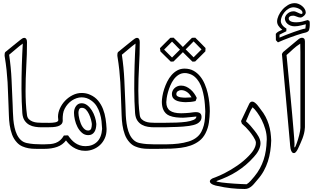

<svg xmlns="http://www.w3.org/2000/svg" viewBox="-20 -974 2054 1243"><path d="M247.6 -149.9Q228.5 -149.9 207.8 -153.1Q187 -156.2 169.2 -166Q151.4 -175.8 139.2 -193.8Q127 -211.9 124.5 -241.7Q122.1 -277.8 120.6 -317.4Q119.1 -356.9 119.1 -398.9Q119.1 -436.5 119.6 -475.1Q120.1 -513.7 121.3 -551Q122.6 -588.4 124 -624Q125.5 -659.7 127.4 -691.9Q105 -675.8 83 -656.5Q61 -637.2 39.1 -619.6Q51.3 -537.6 54.9 -456.3Q58.6 -375 62 -293Q63 -273.9 63.5 -249.8Q64 -225.6 66.4 -200Q68.8 -174.3 74.2 -149.2Q79.6 -124 89.6 -103Q99.6 -82 115.2 -67.4Q130.9 -52.7 153.8 -47.9Q177.2 -43 200.4 -41.3Q223.6 -39.6 247.6 -39.6H262.2Q269.5 -39.6 273.2 -34.9Q276.9 -30.3 276.9 -24.9Q276.9 -19.5 273.2 -14.9Q269.5 -10.3 262.2 -10.3H247.6Q227.5 -10.3 206.1 -10.5Q184.6 -10.7 164.1 -14.4Q143.6 -18.1 124.5 -26.4Q105.5 -34.7 90.3 -50.8Q68.8 -73.7 58.1 -103Q47.4 -132.3 42.7 -164.6Q38.1 -196.8 37.4 -229.5Q36.6 -262.2 35.2 -291.5Q33.2 -331.1 32.2 -367.2Q31.2 -403.3 29.1 -440.9Q26.9 -478.5 22.5 -520.3Q18.1 -562 9.8 -612.8Q9.8 -621.1 10.3 -625.5Q10.7 -629.9 11.7 -632.6Q12.7 -635.3 14.6 -637.2Q16.6 -639.2 20 -641.6Q42.5 -660.2 64.9 -678.2Q87.4 -696.3 110.4 -714.8Q116.2 -719.7 123.5 -724.4Q130.9 -729 137.7 -729Q145 -729 149.9 -722.2Q154.8 -715.3 154.8 -701.2Q154.8 -622.1 150.1 -543.5Q145.5 -464.8 145.5 -385.7Q145.5 -346.2 147.5 -307.1Q149.4 -268.1 154.8 -228.5Q157.2 -211.4 167.7 -201.7Q178.2 -191.9 192.1 -186.8Q206.1 -181.6 221.2 -180.4Q236.3 -179.2 247.6 -179.2H262.2Q269.5 -179.2 273.2 -174.6Q276.9 -169.9 276.9 -164.6Q276.9 -158.7 273.2 -154.3Q269.5 -149.9 262.2 -149.9Z M574.7 -170.9Q573.7 -181.6 569.1 -199.5Q564.5 -217.3 556.6 -234.1Q548.8 -251 537.4 -263.4Q525.9 -275.9 510.7 -275.9Q497.1 -275.9 492.4 -266.1Q487.8 -256.3 487.8 -243.7Q487.8 -236.8 489.3 -225.6Q490.7 -214.4 494.1 -201.7Q497.6 -189 502.4 -176Q507.3 -163.1 514.4 -152.6Q521.5 -142.1 530.3 -135.5Q539.1 -128.9 550.3 -128.9Q558.6 -128.9 563.5 -132.6Q568.4 -136.2 570.6 -142.1Q572.8 -147.9 573.5 -155.5Q574.2 -163.1 574.7 -170.9ZM603.5 -167.5Q603 -153.8 600.1 -141.6Q597.2 -129.4 591.1 -119.9Q585 -110.4 575.2 -104.7Q565.4 -99.1 551.3 -99.1Q527.8 -99.1 510.5 -114.3Q493.2 -129.4 481.7 -151.6Q470.2 -173.8 464.6 -199Q459 -224.1 459 -243.7Q459 -256.8 462.6 -268.1Q466.3 -279.3 472.7 -287.8Q479 -296.4 488 -301Q497.1 -305.7 507.8 -305.7Q528.3 -305.7 545.4 -292.2Q562.5 -278.8 575 -258.8Q587.4 -238.8 594.7 -215.6Q602.1 -192.4 603.5 -172.4ZM267.1 -39.6Q288.6 -39.6 306.6 -41.3Q324.7 -43 340.6 -48.8Q356.4 -54.7 369.6 -66.2Q382.8 -77.6 393.6 -96.7Q400.4 -97.2 407 -97.2Q413.6 -97.2 420.4 -97.7Q430.2 -83.5 441.4 -70.8Q452.6 -58.1 466.3 -48.6Q480 -39.1 496.6 -33.4Q513.2 -27.8 533.2 -27.8Q579.1 -27.8 608.2 -55.7Q637.2 -83.5 641.1 -139.6Q640.1 -164.1 637.2 -189.7Q634.3 -215.3 626.7 -240Q619.1 -264.6 606 -286.1Q592.8 -307.6 571.3 -322.8Q556.2 -334 540.3 -338.9Q524.4 -343.8 508.8 -343.8Q492.2 -343.8 476.1 -338.4Q460 -333 445.6 -323.5Q431.2 -314 419.2 -300.3Q407.2 -286.6 398.9 -270.5Q390.6 -254.4 388.2 -237.3Q385.7 -220.2 385.7 -202.6Q386.2 -200.2 386.2 -198.5Q386.2 -196.8 386.2 -194.8Q386.2 -179.2 377.7 -170.2Q369.1 -161.1 355 -156.7Q340.8 -152.3 322.8 -151.1Q304.7 -149.9 285.6 -149.9H267.1H252.4Q245.1 -149.9 241.5 -154.5Q237.8 -159.2 237.8 -164.6Q237.8 -169.9 241.5 -174.6Q245.1 -179.2 252.4 -179.2H267.1Q272.5 -179.2 280.3 -179Q288.1 -178.7 297.4 -178.7Q307.6 -178.7 318.4 -179.4Q329.1 -180.2 337.6 -181.9Q346.2 -183.6 351.8 -187.3Q357.4 -190.9 357.4 -196.8Q357.4 -202.1 356.4 -207.3Q355.5 -212.4 355.5 -217.8Q355.5 -244.6 367.9 -272.2Q380.4 -299.8 401.6 -322Q422.9 -344.2 450.7 -358.2Q478.5 -372.1 508.8 -372.1Q522.9 -372.1 536.6 -369.4Q550.3 -366.7 564 -360.4Q595.2 -346.7 615.2 -322.3Q635.3 -297.9 647 -267.8Q658.7 -237.8 663.6 -204.8Q668.5 -171.9 669.9 -141.1V-136.2Q669.9 -104 658.2 -78.4Q646.5 -52.7 627.2 -34.9Q607.9 -17.1 583 -7.3Q558.1 2.4 531.7 2.4Q507.3 2.4 487.5 -4.4Q467.8 -11.2 452.1 -21.5Q436.5 -31.7 425.3 -43.5Q414.1 -55.2 407.2 -64.9Q385.3 -35.6 349.6 -22.9Q314 -10.3 267.1 -10.3H252.4Q245.1 -10.3 241.5 -14.9Q237.8 -19.5 237.8 -24.9Q237.8 -30.3 241.5 -34.9Q245.1 -39.6 252.4 -39.6Z M977.5 -149.9Q958.5 -149.9 937.7 -153.1Q917 -156.2 899.2 -166Q881.3 -175.8 869.1 -193.8Q856.9 -211.9 854.5 -241.7Q852.1 -277.8 850.6 -317.4Q849.1 -356.9 849.1 -398.9Q849.1 -436.5 849.6 -475.1Q850.1 -513.7 851.3 -551Q852.5 -588.4 854 -624Q855.5 -659.7 857.4 -691.9Q835 -675.8 813 -656.5Q791 -637.2 769 -619.6Q781.2 -537.6 784.9 -456.3Q788.6 -375 792 -293Q793 -273.9 793.5 -249.8Q793.9 -225.6 796.4 -200Q798.8 -174.3 804.2 -149.2Q809.6 -124 819.6 -103Q829.6 -82 845.2 -67.4Q860.8 -52.7 883.8 -47.9Q907.2 -43 930.4 -41.3Q953.6 -39.6 977.5 -39.6H992.2Q999.5 -39.6 1003.2 -34.9Q1006.8 -30.3 1006.8 -24.9Q1006.8 -19.5 1003.2 -14.9Q999.5 -10.3 992.2 -10.3H977.5Q957.5 -10.3 936 -10.5Q914.6 -10.7 894 -14.4Q873.5 -18.1 854.5 -26.4Q835.4 -34.7 820.3 -50.8Q798.8 -73.7 788.1 -103Q777.3 -132.3 772.7 -164.6Q768.1 -196.8 767.3 -229.5Q766.6 -262.2 765.1 -291.5Q763.2 -331.1 762.2 -367.2Q761.2 -403.3 759 -440.9Q756.8 -478.5 752.4 -520.3Q748 -562 739.7 -612.8Q739.7 -621.1 740.2 -625.5Q740.7 -629.9 741.7 -632.6Q742.7 -635.3 744.6 -637.2Q746.6 -639.2 750 -641.6Q772.5 -660.2 794.9 -678.2Q817.4 -696.3 840.3 -714.8Q846.2 -719.7 853.5 -724.4Q860.8 -729 867.7 -729Q875 -729 879.9 -722.2Q884.8 -715.3 884.8 -701.2Q884.8 -622.1 880.1 -543.5Q875.5 -464.8 875.5 -385.7Q875.5 -346.2 877.4 -307.1Q879.4 -268.1 884.8 -228.5Q887.2 -211.4 897.7 -201.7Q908.2 -191.9 922.1 -186.8Q936 -181.6 951.2 -180.4Q966.3 -179.2 977.5 -179.2H992.2Q999.5 -179.2 1003.2 -174.6Q1006.8 -169.9 1006.8 -164.6Q1006.8 -158.7 1003.2 -154.3Q999.5 -149.9 992.2 -149.9Z M1220.2 -343.8Q1215.3 -352.1 1209.2 -360.4Q1203.1 -368.7 1194.8 -375.2Q1186.5 -381.8 1176 -386.2Q1165.5 -390.6 1152.3 -390.6Q1142.1 -390.6 1131.8 -384Q1121.6 -377.4 1121.6 -364.7Q1121.6 -355.5 1129.4 -350.8Q1137.2 -346.2 1147.5 -344.2Q1157.7 -342.3 1168 -342Q1178.2 -341.8 1183.1 -341.8ZM1246.1 -319.8Q1230.5 -315.9 1214.4 -314.2Q1198.2 -312.5 1181.2 -312.5Q1161.6 -313 1145.3 -315.9Q1128.9 -318.8 1117.2 -325.2Q1105.5 -331.5 1099.1 -341.3Q1092.8 -351.1 1092.8 -365.2Q1092.8 -374.5 1096.7 -384.3Q1100.6 -394 1108.4 -401.9Q1116.2 -409.7 1127.2 -414.8Q1138.2 -419.9 1151.9 -419.9Q1169.4 -419.9 1184.8 -413.1Q1200.2 -406.2 1213.4 -395Q1226.6 -383.8 1236.8 -369.4Q1247.1 -355 1253.9 -339.8ZM997.1 -39.6Q1027.3 -39.6 1063 -39.8Q1098.6 -40 1134 -44.2Q1169.4 -48.3 1201.4 -58.1Q1233.4 -67.9 1255.9 -86.9Q1273.4 -101.6 1283.7 -121.3Q1293.9 -141.1 1299.6 -163.1Q1305.2 -185.1 1306.9 -208.3Q1308.6 -231.4 1309.1 -252.4Q1308.1 -272.9 1306.4 -297.4Q1304.7 -321.8 1300.3 -347.2Q1295.9 -372.6 1288.6 -397Q1281.2 -421.4 1269.3 -441.9Q1257.3 -462.4 1240 -477.3Q1222.7 -492.2 1198.7 -498Q1188 -501 1177.2 -501Q1154.3 -501 1136.2 -489.5Q1118.2 -478 1105 -460Q1091.8 -441.9 1082.5 -419.9Q1073.2 -397.9 1067.4 -377Q1061.5 -356 1059.1 -338.6Q1056.6 -321.3 1056.6 -312.5Q1056.6 -274.9 1080.3 -257.8Q1104 -240.7 1153.3 -240.7Q1167 -240.7 1180.4 -241.7Q1193.8 -242.7 1207 -243.7Q1213.4 -244.1 1224.9 -246.1Q1236.3 -248 1248.5 -248Q1284.7 -248 1284.7 -217.3Q1284.7 -201.2 1276.9 -190.7Q1269 -180.2 1257.1 -173.8Q1245.1 -167.5 1230.7 -164.1Q1216.3 -160.6 1203.6 -158.7Q1183.6 -155.8 1164.8 -154.5Q1146 -153.3 1125.5 -152.3Q1103.5 -151.9 1089.6 -151.4Q1075.7 -150.9 1063 -150.4Q1050.3 -149.9 1035.6 -149.9Q1021 -149.9 997.1 -149.9H982.4Q975.1 -149.9 971.4 -154.5Q967.8 -159.2 967.8 -164.6Q967.8 -169.9 971.4 -174.6Q975.1 -179.2 982.4 -179.2H997.1H1053.2Q1086.4 -179.2 1121.3 -180.4Q1156.2 -181.6 1185.3 -185.5Q1214.4 -189.5 1232.9 -197.8Q1251.5 -206.1 1251.5 -219.7Q1251.5 -219.7 1239.7 -218.5Q1228 -217.3 1213.1 -215.8Q1198.2 -214.4 1184.1 -213.1Q1169.9 -211.9 1164.6 -211.9Q1142.1 -211.9 1119.9 -214.4Q1097.7 -216.8 1076.7 -225.1Q1062.5 -231 1053.2 -240.5Q1043.9 -250 1038.3 -261.7Q1032.7 -273.4 1030.3 -286.9Q1027.8 -300.3 1027.8 -314Q1027.8 -330.1 1031.5 -352.1Q1035.2 -374 1043 -397.9Q1050.8 -421.9 1062.5 -445.6Q1074.2 -469.2 1090.6 -488Q1106.9 -506.8 1127.9 -518.3Q1148.9 -529.8 1174.8 -529.8Q1207.5 -529.8 1232.2 -516.4Q1256.8 -502.9 1275.1 -480.5Q1293.5 -458 1305.7 -429.2Q1317.9 -400.4 1325 -369.9Q1332 -339.4 1335.2 -309.1Q1338.4 -278.8 1338.4 -253.9Q1337.4 -217.3 1332.5 -181.2Q1327.6 -145 1310.5 -111.3Q1294.9 -80.6 1269.8 -61.5Q1244.6 -42.5 1214.6 -32Q1184.6 -21.5 1151.6 -17.3Q1118.7 -13.2 1087.4 -11.7Q1085 -11.7 1071.3 -11.5Q1057.6 -11.2 1041.7 -11Q1025.9 -10.7 1012.5 -10.5Q999 -10.3 997.1 -10.3H982.4Q975.1 -10.3 971.4 -14.9Q967.8 -19.5 967.8 -24.9Q967.8 -30.3 971.4 -34.9Q975.1 -39.6 982.4 -39.6ZM1309.6 -641.6Q1293 -625 1276.6 -608.6Q1260.3 -592.3 1243.2 -575.7Q1238.8 -575.7 1234.4 -575.4Q1230 -575.2 1225.6 -575.2Q1208.5 -591.8 1192.1 -608.2Q1175.8 -624.5 1159.2 -641.1Q1158.2 -646.5 1157.7 -651.6Q1157.2 -656.7 1156.2 -662.1Q1172.9 -679.2 1189.5 -695.8Q1206.1 -712.4 1222.7 -729Q1228 -729.5 1233.4 -729.7Q1238.8 -730 1244.1 -730Q1261.2 -713.4 1277.6 -696.8Q1293.9 -680.2 1310.5 -663.1ZM1284.7 -654.3Q1276.9 -661.6 1270.8 -668Q1264.6 -674.3 1259 -680.2Q1253.4 -686 1247.3 -692.1Q1241.2 -698.2 1233.4 -706.1Q1220.7 -692.9 1207.8 -679.9Q1194.8 -667 1182.1 -654.3Q1194.8 -641.6 1207.8 -628.7Q1220.7 -615.7 1233.4 -603ZM1169.4 -641.6Q1152.8 -625 1136.5 -608.6Q1120.1 -592.3 1103 -575.7Q1098.6 -575.7 1094.2 -575.4Q1089.8 -575.2 1085.4 -575.2Q1068.4 -591.8 1051.8 -608.2Q1035.2 -624.5 1018.6 -641.1Q1017.6 -646.5 1017.1 -651.6Q1016.6 -656.7 1015.6 -662.1Q1032.7 -679.2 1049.1 -695.8Q1065.4 -712.4 1082.5 -729Q1087.9 -729.5 1093.3 -729.7Q1098.6 -730 1104 -730Q1121.1 -713.4 1137.5 -696.8Q1153.8 -680.2 1170.4 -663.1ZM1145 -652.8Q1137.2 -660.2 1131.1 -666.5Q1125 -672.9 1119.4 -678.7Q1113.8 -684.6 1107.7 -690.7Q1101.6 -696.8 1093.8 -704.6Q1081.1 -691.4 1068.1 -678.5Q1055.2 -665.5 1042.5 -652.8Q1055.2 -640.1 1068.1 -627.2Q1081.1 -614.3 1093.8 -601.6Z M1735.8 -64.5Q1734.9 -29.3 1729.7 4.6Q1724.6 38.6 1714.4 70.6Q1704.1 102.5 1687.7 132.3Q1671.4 162.1 1647 189.5Q1638.7 198.7 1630.4 209.2Q1622.1 219.7 1612.3 228.8Q1602.5 237.8 1590.8 243.7Q1579.1 249.5 1564 249.5Q1475.1 249.5 1389.2 230Q1383.8 229 1375.2 227.1Q1366.7 225.1 1358.6 221.4Q1350.6 217.8 1344.5 212.4Q1338.4 207 1338.4 198.7Q1340.3 192.4 1344.5 188.5Q1348.6 184.6 1353.5 181.9Q1358.4 179.2 1363.8 177.7Q1369.1 176.3 1374.5 173.8Q1389.2 168 1403.8 161.6Q1418.5 155.3 1432.6 147.9Q1475.6 126 1516.1 98.1Q1556.6 70.3 1590.3 35.6Q1598.6 26.9 1606.9 17.1Q1615.2 7.3 1621.8 -3.7Q1628.4 -14.6 1632.6 -26.4Q1636.7 -38.1 1636.7 -50.8Q1636.7 -58.1 1631.8 -68.4Q1627 -78.6 1620.1 -89.4Q1613.3 -100.1 1606.2 -109.4Q1599.1 -118.7 1594.7 -124Q1583.5 -137.7 1571.3 -149.9Q1559.1 -162.1 1545.9 -173.3Q1544.4 -177.2 1543.2 -181.6Q1542 -186 1540.5 -190.4L1593.3 -301.8Q1595.7 -307.1 1600.8 -311.8Q1606 -316.4 1612.8 -316.4Q1621.1 -316.4 1629.6 -309.8Q1638.2 -303.2 1645.5 -294.9Q1652.8 -286.6 1658.4 -278.3Q1664.1 -270 1667 -266.6Q1686.5 -242.7 1699.2 -218.3Q1711.9 -193.8 1719.7 -168.7Q1727.5 -143.6 1731.2 -117.7Q1734.9 -91.8 1735.8 -64.5ZM1706.5 -63Q1707 -65.9 1707 -68.6Q1707 -71.3 1707 -74.2Q1707 -105 1697.8 -137Q1688.5 -168.9 1674.6 -196.8Q1660.6 -224.6 1644.5 -246.6Q1628.4 -268.6 1615.2 -279.3Q1610.4 -273.4 1605.2 -263.4Q1600.1 -253.4 1594.7 -241.2Q1589.4 -229 1583.7 -215.3Q1578.1 -201.7 1572.3 -189Q1587.9 -175.3 1601.8 -159.7Q1615.7 -144 1628.4 -127.4Q1635.3 -118.7 1641.8 -109.4Q1648.4 -100.1 1654.1 -89.8Q1659.7 -79.6 1663.1 -68.6Q1666.5 -57.6 1666.5 -46.4Q1666.5 -34.2 1662.8 -22.2Q1659.2 -10.3 1653.1 1.2Q1647 12.7 1639.4 22.9Q1631.8 33.2 1624 41.5Q1598.1 70.8 1570.6 94Q1543 117.2 1513.4 136Q1483.9 154.8 1451.7 169.7Q1419.4 184.6 1383.8 197.3Q1380.9 198.2 1380.9 199.2Q1380.9 201.2 1390.6 203.4Q1400.4 205.6 1416.5 207.5Q1432.6 209.5 1453.1 211.4Q1473.6 213.4 1495.4 214.8Q1517.1 216.3 1538.3 217.3Q1559.6 218.3 1576.7 218.8Q1590.8 210 1603.5 195.8Q1616.2 181.6 1626.5 168.9Q1647.9 143.1 1662.6 116Q1677.2 88.9 1686.8 60.1Q1696.3 31.2 1700.9 0.7Q1705.6 -29.8 1706.5 -63Z M1953.6 -145Q1952.6 -127.4 1948.5 -110.6Q1944.3 -93.8 1938.2 -77.4Q1932.1 -61 1924.8 -45.4Q1917.5 -29.8 1910.6 -14.2Q1909.2 -11.2 1906.5 -5.9Q1903.8 -0.5 1900.1 4.6Q1896.5 9.8 1892.3 13.4Q1888.2 17.1 1883.3 17.1Q1874 17.1 1868.9 9Q1863.8 1 1861.3 -10Q1858.9 -21 1858.2 -32.2Q1857.4 -43.5 1856.9 -49.8Q1844.2 -194.8 1831.1 -337.4Q1817.9 -480 1805.2 -624.5Q1807.1 -627.4 1808.8 -630.6Q1810.5 -633.8 1812.5 -636.7L1912.1 -719.7Q1924.3 -729.5 1935.5 -729.5Q1943.4 -729.5 1948.7 -724.1Q1954.1 -718.8 1954.1 -706.1V-149.9ZM1924.8 -148.4V-636.7L1923.8 -691.4Q1910.2 -683.1 1899.2 -674.3Q1888.2 -665.5 1877.9 -656.5Q1867.7 -647.5 1857.7 -637.7Q1847.7 -627.9 1835 -617.7Q1835.4 -613.3 1837.9 -587.9Q1840.3 -562.5 1844 -523.9Q1847.7 -485.4 1852.3 -437Q1856.9 -388.7 1861.8 -338.1Q1866.7 -287.6 1871.1 -238.3Q1875.5 -189 1878.9 -148.2Q1882.3 -107.4 1884.5 -79.1Q1886.7 -50.8 1886.7 -42Q1886.7 -37.1 1886.2 -33.2Q1885.7 -29.3 1885.7 -26.9Q1885.7 -19.5 1887.7 -19.5Q1889.6 -19.5 1893.1 -26.9Q1896.5 -34.2 1900.6 -45.7Q1904.8 -57.1 1909.2 -71.3Q1913.6 -85.4 1917 -99.6Q1920.4 -113.8 1922.6 -126Q1924.8 -138.2 1924.8 -145.5ZM1982.4 -838.9Q1984.9 -834 1985.1 -828.9Q1985.4 -823.7 1985.4 -816.9Q1985.4 -813 1985.1 -806.6Q1984.9 -800.3 1983.9 -793.7Q1982.9 -787.1 1981 -781Q1979 -774.9 1975.6 -772Q1968.8 -765.6 1958.3 -763.2Q1947.8 -760.7 1938.5 -758.3Q1922.4 -753.9 1901.4 -746.8Q1880.4 -739.7 1858.4 -731.7Q1836.4 -723.6 1815.7 -715.3Q1794.9 -707 1779.3 -699.7Q1775.9 -702.1 1772.7 -706.8Q1769.5 -711.4 1766.1 -713.9L1765.6 -754.9Q1768.6 -759.3 1773.2 -763.2Q1777.8 -767.1 1783.7 -770.3Q1789.6 -773.4 1795.9 -776.1Q1802.2 -778.8 1807.6 -781.2Q1790 -794.9 1782 -807.9Q1773.9 -820.8 1773.9 -835.4Q1773.9 -851.6 1783 -872.1Q1792 -892.6 1807.6 -910.6Q1823.2 -928.7 1844 -941.2Q1864.7 -953.6 1888.7 -953.6Q1900.4 -953.6 1913.1 -948.5Q1925.8 -943.4 1936 -934.8Q1946.3 -926.3 1952.9 -915.3Q1959.5 -904.3 1959.5 -892.1Q1959.5 -887.7 1956.3 -882.1Q1953.1 -876.5 1948 -871.8Q1942.9 -867.2 1936.8 -863.8Q1930.7 -860.4 1924.8 -860.4Q1918.9 -860.4 1912.8 -862.3Q1906.7 -864.3 1900.9 -866.5Q1895 -868.7 1889.4 -870.6Q1883.8 -872.6 1878.4 -872.6Q1863.8 -872.6 1856.4 -867.7Q1849.1 -862.8 1849.1 -854.5Q1849.1 -850.1 1851.3 -845.7Q1853.5 -841.3 1859.1 -837.6Q1864.7 -834 1874.3 -831.8Q1883.8 -829.6 1897.9 -829.6Q1917.5 -829.6 1936 -834.2Q1954.6 -838.9 1971.7 -844.2ZM1960 -816.9Q1956.1 -816.4 1948 -814.2Q1939.9 -812 1929.9 -809.6Q1919.9 -807.1 1908.9 -805.4Q1897.9 -803.7 1887.7 -803.7Q1872.6 -803.7 1860.6 -808.3Q1848.6 -813 1840.6 -820.3Q1832.5 -827.6 1828.4 -836.7Q1824.2 -845.7 1824.2 -854.5Q1824.2 -860.8 1828.1 -868.9Q1832 -877 1839.1 -884Q1846.2 -891.1 1856.7 -896Q1867.2 -900.9 1880.4 -900.9Q1887.7 -900.9 1894.5 -898.2Q1901.4 -895.5 1908 -892.3Q1914.6 -889.2 1920.9 -886.5Q1927.2 -883.8 1933.6 -883.8Q1938.5 -885.7 1938.5 -891.1Q1938.5 -900.4 1931.4 -907Q1924.3 -913.6 1914.8 -918Q1905.3 -922.4 1896 -924.6Q1886.7 -926.8 1882.3 -926.8Q1863.8 -926.8 1848.4 -917.7Q1833 -908.7 1821.8 -895Q1810.5 -881.3 1804.2 -866Q1797.9 -850.6 1797.9 -837.9Q1797.9 -830.1 1801.3 -822.8Q1804.7 -815.4 1809.8 -809.1Q1814.9 -802.7 1821.5 -797.6Q1828.1 -792.5 1834.5 -788.6Q1834 -784.7 1834 -780.5Q1834 -776.4 1833.5 -771.5Q1822.8 -765.6 1811.5 -760.7Q1800.3 -755.9 1789.6 -749.5V-730.5Q1808.6 -738.8 1833.3 -748.5Q1857.9 -758.3 1882.1 -766.8Q1906.2 -775.4 1926.5 -781.7Q1946.8 -788.1 1957 -789.1Z"/></svg>

Font: XB Kayhan Pook
Style: Regular
Weight: 700
Designer: Behnam
Foundry: Irmug
Version: Version 7.300 2009